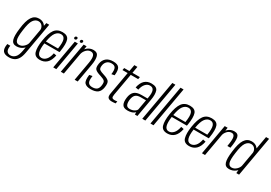

<svg xmlns="http://www.w3.org/2000/svg" viewBox="3 -1914 4614 3273"><g transform="rotate(30 2310.5 -277.5)"><path d="M111 230Q26.5 230 -7 187.5Q-40.5 145 -23 46.5H36Q23 121 46.2 154.8Q69.5 188.5 118 188.5Q166.5 188.5 206.5 150.2Q246.5 112 263.5 15L277 -59.5Q266 -49 253 -38.5Q198.5 3.5 128 3.5Q50.5 3.5 29.2 -65.8Q8 -135 27.5 -282Q46.5 -449.5 95.8 -525Q145 -600.5 232.5 -600.5Q302.5 -600.5 343 -558.5Q354.5 -546.5 362 -534.5L375 -595H431.5L324.5 15Q310 96 281 143Q252 190 209.2 210Q166.5 230 111 230ZM344 -440.5Q348.5 -481.5 323.5 -517Q295.5 -556.5 246 -556.5Q188 -556.5 148 -500.2Q108 -444 88 -285.5Q68 -143 86.5 -91.8Q105 -40.5 154.5 -40.5Q204.5 -40.5 246 -80Q283.5 -115 294 -155.5Z M591 4.5Q487.5 4.5 464.2 -77.2Q441 -159 462.5 -298.5Q486.5 -455.5 539 -528Q591.5 -600.5 693.5 -600.5Q796.5 -600.5 821.5 -528.8Q846.5 -457 821 -301Q819 -288 816.5 -278.5H518.5Q502.5 -162.5 519.5 -103Q538 -38.5 597 -38.5Q647 -38.5 686.8 -81.8Q726.5 -125 743.5 -212.5L798 -201.5Q776 -93 722.5 -44.2Q669 4.5 591 4.5ZM525 -319.5H764Q784.5 -449.5 765 -502.5Q745 -557.5 688 -557.5Q629.5 -557.5 587.5 -502.5Q548 -451 525 -319.5Z M854 0 953.5 -563H1014L914.5 0ZM1046 -597.5Q1035 -597.5 1028.5 -604.2Q1022 -611 1022 -621.5Q1022 -634.5 1031.8 -643.5Q1041.5 -652.5 1054 -652.5Q1077.5 -652.5 1077.5 -628.5Q1077.5 -616 1067.8 -606.8Q1058 -597.5 1046 -597.5ZM934.5 -597.5Q924 -597.5 917.2 -604.2Q910.5 -611 910.5 -621.5Q910.5 -634.5 920.2 -643.5Q930 -652.5 942.5 -652.5Q966 -652.5 966 -628.5Q966 -616 956.2 -606.8Q946.5 -597.5 934.5 -597.5Z M1003 0 1109 -595.5H1167L1156.5 -530Q1165.5 -540.5 1176.5 -550.5Q1230.5 -601 1303.5 -601Q1382 -601 1400.8 -538.5Q1419.5 -476 1400 -366L1335.5 0H1275.5L1340 -366Q1358 -467 1341.5 -511.8Q1325 -556.5 1275 -556.5Q1226 -556.5 1186.5 -515Q1151.5 -478 1139.5 -429L1063.5 0Z M1589.5 4Q1505.5 4 1469.5 -36.2Q1433.5 -76.5 1449.5 -195.5L1508 -207.5Q1492.5 -107.5 1516.8 -73.5Q1541 -39.5 1595.5 -39.5Q1656 -39.5 1685.8 -64.5Q1715.5 -89.5 1723.5 -142.5Q1735 -215 1709.5 -237.2Q1684 -259.5 1620 -279Q1542.5 -301.5 1512.2 -331.2Q1482 -361 1495.5 -444Q1507 -516.5 1556.2 -558.2Q1605.5 -600 1692.5 -600Q1779.5 -600 1810 -556.8Q1840.5 -513.5 1828 -407L1770 -395Q1782 -482.5 1762.2 -519.5Q1742.5 -556.5 1685 -556.5Q1628.5 -556.5 1596 -525.2Q1563.5 -494 1556 -444.5Q1546 -381 1572.8 -361.5Q1599.5 -342 1661 -323.5Q1740.5 -300 1769.8 -267.5Q1799 -235 1785 -145.5Q1773 -66.5 1726.2 -31.2Q1679.5 4 1589.5 4Z M2008 5.5Q1960 5.5 1935.8 -16.5Q1911.5 -38.5 1923 -104.5L2001.5 -550.5H1899L1907 -595H2009.5L2032.5 -724.5H2092.5L2070 -595H2216L2208 -550.5H2062L1986 -120Q1977 -69.5 1990 -54Q2003 -38.5 2034.5 -38.5Q2061 -38.5 2090 -44L2082.5 -0.5Q2043.5 5.5 2008 5.5Z M2461 0 2461.5 -45.5Q2451 -35 2436 -25Q2390.5 4.5 2315.5 4.5Q2237 4.5 2211.2 -42.5Q2185.5 -89.5 2196.5 -175Q2207 -261 2252.2 -303Q2297.5 -345 2393.5 -345H2511.5L2516.5 -372.5Q2532.5 -464 2515 -510.2Q2497.5 -556.5 2440 -556.5Q2391 -556.5 2353 -514.8Q2315 -473 2299.5 -396L2241.5 -406.5Q2262 -505.5 2313.2 -553Q2364.5 -600.5 2444.5 -600.5Q2550 -600.5 2572 -534.8Q2594 -469 2573.5 -354L2511 0ZM2470 -110 2504.5 -304.5H2401Q2332 -304.5 2299.8 -273.5Q2267.5 -242.5 2258.5 -178Q2250 -117 2265.5 -77.2Q2281 -37.5 2336 -37.5Q2389 -37.5 2427.2 -60.8Q2465.5 -84 2470 -110Z M2606.5 0 2745.5 -785H2805.5L2667 0Z M2767.5 0 2906.5 -785H2966.5L2828 0Z M3098.5 4.5Q2995 4.5 2971.8 -77.2Q2948.5 -159 2970 -298.5Q2994 -455.5 3046.5 -528Q3099 -600.5 3201 -600.5Q3304 -600.5 3329 -528.8Q3354 -457 3328.5 -301Q3326.5 -288 3324 -278.5H3026Q3010 -162.5 3027 -103Q3045.5 -38.5 3104.5 -38.5Q3154.5 -38.5 3194.2 -81.8Q3234 -125 3251 -212.5L3305.5 -201.5Q3283.5 -93 3230 -44.2Q3176.5 4.5 3098.5 4.5ZM3032.5 -319.5H3271.5Q3292 -449.5 3272.5 -502.5Q3252.5 -557.5 3195.5 -557.5Q3137 -557.5 3095 -502.5Q3055.5 -451 3032.5 -319.5Z M3529 4.5Q3425.5 4.5 3402.2 -77.2Q3379 -159 3400.5 -298.5Q3424.5 -455.5 3477 -528Q3529.5 -600.5 3631.5 -600.5Q3734.5 -600.5 3759.5 -528.8Q3784.5 -457 3759 -301Q3757 -288 3754.5 -278.5H3456.5Q3440.5 -162.5 3457.5 -103Q3476 -38.5 3535 -38.5Q3585 -38.5 3624.8 -81.8Q3664.5 -125 3681.5 -212.5L3736 -201.5Q3714 -93 3660.5 -44.2Q3607 4.5 3529 4.5ZM3463 -319.5H3702Q3722.5 -449.5 3703 -502.5Q3683 -557.5 3626 -557.5Q3567.5 -557.5 3525.5 -502.5Q3486 -451 3463 -319.5Z M4094.5 -324Q4118.5 -457.5 4106.2 -506.8Q4094 -556 4048 -556Q3997.5 -556 3961.5 -515.5Q3929 -479 3919.5 -438.5L3842 0H3781.5L3886.5 -595H3943.5L3934.5 -533Q3944.5 -545 3957 -556Q4006.5 -600.5 4076.5 -600.5Q4152.5 -600.5 4166.5 -534.8Q4180.5 -469 4155 -324Z M4457.5 0 4463.5 -61.5Q4452.5 -49.5 4438 -38.5Q4383.5 3.5 4313 3.5Q4235.5 3.5 4214.2 -65.8Q4193 -135 4212.5 -282Q4231.5 -449.5 4280.8 -525Q4330 -600.5 4417.5 -600.5Q4487.5 -600.5 4528 -558.5Q4538.5 -547.5 4546 -536L4590 -785H4650L4512 0ZM4479.5 -158.5 4529 -440Q4533.5 -481.5 4508.5 -517Q4480.5 -556.5 4431 -556.5Q4373 -556.5 4333 -500.2Q4293 -444 4273 -285.5Q4253 -143 4271.5 -91.8Q4290 -40.5 4339.5 -40.5Q4389.5 -40.5 4431 -80Q4470 -116 4479.5 -158.5Z"/></g></svg>

Font: Anybody Light
Style: Italic
Weight: 300
Italic angle: -10°
Designer: Tyler Finck
Foundry: Etcetera Type Company
Version: Version 1.010; ttfautohint (v1.8.3) -l 8 -r 50 -G 200 -x 14 